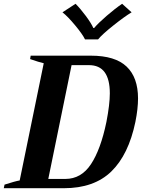

<svg xmlns="http://www.w3.org/2000/svg" viewBox="-38 -994 749 1014"><path d="M292 -929 361 -974Q387 -948 415.5 -909.5Q444 -871 455 -846H459Q481 -872 525.5 -910.5Q570 -949 607 -974L657 -929Q619 -906 560 -859Q501 -812 480 -786H411Q398 -813 359 -860Q320 -907 292 -929ZM-14 -19Q42 -37 66 -41L193 -660Q170 -665 121 -682L124 -700H442Q570 -700 630.5 -642.5Q691 -585 691 -474Q691 -420 677 -350Q641 -177 550 -88.5Q459 0 299 0H-18ZM307 -49Q391 -49 442.5 -127Q494 -205 524 -350Q542 -443 542 -501Q542 -650 432 -650H340L217 -49Z"/></svg>

Font: Trirong
Style: Bold Italic
Weight: 700
Italic angle: -12°
Designer: Katatrad Team
Foundry: CadsonDemak
Version: Version 1.001